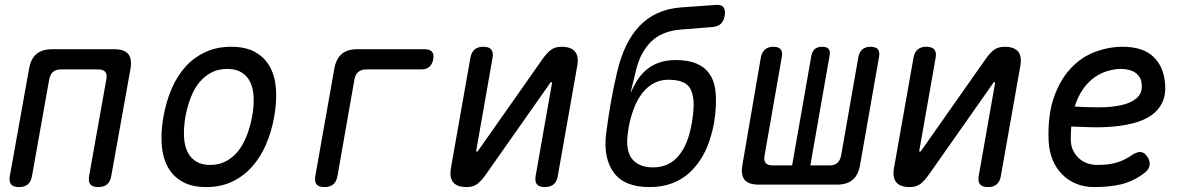

<svg xmlns="http://www.w3.org/2000/svg" viewBox="-20 -750 4840 780"><path d="M57 10Q34 10 25 -1Q16 -12 20 -35L98 -470Q105 -511 128 -530.5Q151 -550 192 -550H444Q485 -550 501 -530.5Q517 -511 510 -470L432 -35Q428 -12 415 -1Q402 10 379 10Q356 10 347 -1Q338 -12 342 -35L412 -428Q416 -448 407.5 -458Q399 -468 379 -468H227Q207 -468 195.5 -458Q184 -448 180 -428L110 -35Q106 -12 93 -1Q80 10 57 10Z M818 10Q760 10 721.5 -11.5Q683 -33 662 -71Q641 -109 637 -161.5Q633 -214 644 -276Q655 -338 677.5 -390Q700 -442 734 -479.5Q768 -517 814.5 -538.5Q861 -560 919 -560Q978 -560 1016.5 -538.5Q1055 -517 1076 -479.5Q1097 -442 1101 -390Q1105 -338 1094 -276Q1083 -214 1060 -161.5Q1037 -109 1002.5 -71Q968 -33 922 -11.5Q876 10 818 10ZM834 -80Q869 -80 897 -94.5Q925 -109 946 -134.5Q967 -160 981.5 -196.5Q996 -233 1004 -276Q1012 -319 1010.5 -354.5Q1009 -390 997 -415.5Q985 -441 962 -455.5Q939 -470 903 -470Q867 -470 839 -455.5Q811 -441 790 -415.5Q769 -390 755 -354Q741 -318 733 -275Q726 -232 727.5 -196Q729 -160 741 -134.5Q753 -109 776 -94.5Q799 -80 834 -80Z M1298 10Q1275 10 1266 -1Q1257 -12 1261 -35L1338 -470Q1345 -511 1368 -530.5Q1391 -550 1432 -550H1706Q1726 -550 1735 -539.5Q1744 -529 1740 -509Q1736 -489 1724 -478.5Q1712 -468 1692 -468H1468Q1448 -468 1436 -458Q1424 -448 1420 -428L1351 -35Q1347 -12 1334 -1Q1321 10 1298 10Z M1812 -68 1891 -515Q1895 -538 1908 -549Q1921 -560 1944 -560Q1966 -560 1975.5 -549Q1985 -538 1981 -515L1915 -140Q1914 -137 1914.5 -135.5Q1915 -134 1918 -134Q1920 -134 1921 -136L1924 -140L2184 -510Q2200 -533 2217 -546.5Q2234 -560 2261 -560Q2300 -560 2316 -540.5Q2332 -521 2325 -482L2246 -35Q2242 -12 2229 -1Q2216 10 2193 10Q2171 10 2161.5 -1Q2152 -12 2156 -35L2222 -410Q2223 -413 2222.5 -414.5Q2222 -416 2219 -416Q2217 -416 2216 -415L2213 -410L1953 -40Q1937 -17 1920 -3.5Q1903 10 1876 10Q1837 10 1821 -9.5Q1805 -29 1812 -68Z M2872 -640 2746 -630Q2708 -627 2678 -615Q2648 -603 2625.5 -581Q2603 -559 2587 -528.5Q2571 -498 2562 -457L2541 -371Q2552 -396 2566.5 -420Q2581 -444 2602 -463Q2623 -482 2653 -494Q2683 -506 2725 -506Q2776 -506 2809 -492Q2842 -478 2861 -452Q2880 -426 2885.5 -388Q2891 -350 2887 -302Q2885 -278 2881 -253Q2877 -228 2870 -204Q2844 -106 2780.5 -48Q2717 10 2618 10Q2518 10 2474.5 -47.5Q2431 -105 2442 -204Q2450 -267 2461 -330.5Q2472 -394 2487 -457Q2501 -517 2523.5 -564Q2546 -611 2578 -644.5Q2610 -678 2652 -697Q2694 -716 2748 -720L2888 -730Q2911 -732 2919.5 -720Q2928 -708 2924 -685Q2919 -662 2907 -652Q2895 -642 2872 -640ZM2632 -70Q2690 -70 2726.5 -106Q2763 -142 2780 -204Q2787 -228 2791 -253Q2795 -278 2797 -302Q2802 -364 2781 -395Q2760 -426 2695 -426Q2666 -426 2642.5 -415Q2619 -404 2600.5 -384.5Q2582 -365 2568.5 -339Q2555 -313 2546 -282Q2538 -258 2534 -233Q2530 -208 2528 -184Q2527 -156 2533 -134.5Q2539 -113 2552.5 -99Q2566 -85 2586 -77.5Q2606 -70 2632 -70Z M3062 0Q3021 0 3005 -19.5Q2989 -39 2996 -80L3071 -517Q3075 -538 3088 -549Q3101 -560 3122 -560Q3143 -560 3151.5 -549.5Q3160 -539 3156 -518L3086 -118Q3082 -98 3090.5 -88Q3099 -78 3119 -78H3198L3276 -523Q3280 -542 3290.5 -551Q3301 -560 3320 -560Q3339 -560 3346.5 -551Q3354 -542 3350 -523L3272 -78H3350Q3370 -78 3381.5 -88Q3393 -98 3397 -118L3467 -518Q3471 -539 3483.5 -549.5Q3496 -560 3517 -560Q3538 -560 3546.5 -549.5Q3555 -539 3551 -518L3474 -80Q3467 -39 3444 -19.5Q3421 0 3380 0Z M3612 -68 3691 -515Q3695 -538 3708 -549Q3721 -560 3744 -560Q3766 -560 3775.5 -549Q3785 -538 3781 -515L3715 -140Q3714 -137 3714.5 -135.5Q3715 -134 3718 -134Q3720 -134 3721 -136L3724 -140L3984 -510Q4000 -533 4017 -546.5Q4034 -560 4061 -560Q4100 -560 4116 -540.5Q4132 -521 4125 -482L4046 -35Q4042 -12 4029 -1Q4016 10 3993 10Q3971 10 3961.5 -1Q3952 -12 3956 -35L4022 -410Q4023 -413 4022.5 -414.5Q4022 -416 4019 -416Q4017 -416 4016 -415L4013 -410L3753 -40Q3737 -17 3720 -3.5Q3703 10 3676 10Q3637 10 3621 -9.5Q3605 -29 3612 -68Z M4640 -115Q4654 -95 4650 -76.5Q4646 -58 4625 -44Q4581 -12 4533.5 -1Q4486 10 4425 10Q4385 10 4352 -3.5Q4319 -17 4294.5 -42Q4270 -67 4256 -101.5Q4242 -136 4240 -178Q4236 -282 4261.5 -354.5Q4287 -427 4330.5 -473Q4374 -519 4429.5 -539.5Q4485 -560 4541 -560Q4622 -560 4664.5 -520.5Q4707 -481 4713 -412Q4717 -365 4701.5 -333Q4686 -301 4656.5 -281Q4627 -261 4587.5 -250.5Q4548 -240 4504.5 -236Q4461 -232 4416.5 -233Q4372 -234 4332 -236Q4331 -224 4330.5 -211Q4330 -198 4330 -184Q4330 -159 4339 -140Q4348 -121 4362.5 -107.5Q4377 -94 4396.5 -87Q4416 -80 4437 -80Q4460 -80 4478 -82Q4496 -84 4512.5 -88.5Q4529 -93 4544 -100Q4559 -107 4574 -117Q4597 -133 4612.5 -132.5Q4628 -132 4640 -115ZM4346 -317Q4394 -314 4444 -314Q4494 -314 4534 -322.5Q4574 -331 4598 -351.5Q4622 -372 4618 -409Q4617 -424 4610 -435.5Q4603 -447 4592.5 -454.5Q4582 -462 4567 -466Q4552 -470 4534 -470Q4510 -470 4482.5 -462.5Q4455 -455 4429 -437.5Q4403 -420 4381.5 -390.5Q4360 -361 4346 -317Z"/></svg>

Font: Maple Mono Normal NL
Style: Italic
Weight: 400
Italic angle: -10°
Monospace: yes
Designer: subframe7536
Version: Version 7.000